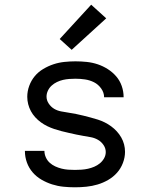

<svg xmlns="http://www.w3.org/2000/svg" viewBox="-20 -789 640 817"><path d="M299 8Q274 8 249.5 5.5Q225 3 201.5 -4.5Q178 -12 156.5 -24.5Q135 -37 119 -55.5Q103 -74 94.5 -97.5Q86 -121 86 -146Q86 -146 86 -146.5Q86 -147 86 -147H169Q169 -147 169 -147Q169 -147 169 -147Q169 -133 175 -119.5Q181 -106 191.5 -96.5Q202 -87 215 -81Q228 -75 242 -71.5Q256 -68 270 -67Q284 -66 299 -66Q313 -66 327 -67Q341 -68 354.5 -71Q368 -74 381 -79.5Q394 -85 405 -94Q416 -103 423 -115.5Q430 -128 430 -142Q430 -158 420.5 -172Q411 -186 397 -194Q383 -202 367.5 -205Q352 -208 336 -210.5Q320 -213 304.5 -216.5Q289 -220 273 -223.5Q257 -227 241.5 -231Q226 -235 211 -240Q196 -245 181.5 -252Q167 -259 154 -268.5Q141 -278 130 -290Q119 -302 111.5 -316Q104 -330 100 -345.5Q96 -361 96 -377Q96 -401 104.5 -424Q113 -447 128 -465Q143 -483 164 -495.5Q185 -508 207.5 -515.5Q230 -523 254 -525.5Q278 -528 301 -528Q325 -528 349 -525.5Q373 -523 395.5 -515.5Q418 -508 438.5 -495Q459 -482 474.5 -464Q490 -446 498 -423Q506 -400 506 -376Q506 -376 506 -375.5Q506 -375 506 -375H423Q423 -375 423 -375Q423 -375 423 -375Q423 -395 410.5 -412.5Q398 -430 380 -439Q362 -448 342 -451Q322 -454 301 -454Q288 -454 274.5 -453Q261 -452 248 -449Q235 -446 222.5 -440Q210 -434 200 -425Q190 -416 184 -403.5Q178 -391 178 -378Q178 -362 187.5 -348Q197 -334 210.5 -326Q224 -318 240 -315Q256 -312 272 -309.5Q288 -307 303.5 -304Q319 -301 334.5 -297Q350 -293 365.5 -289Q381 -285 396.5 -280Q412 -275 426 -268Q440 -261 453 -251.5Q466 -242 477 -230Q488 -218 496 -204Q504 -190 508 -174.5Q512 -159 512 -143Q512 -119 503 -95.5Q494 -72 478 -54Q462 -36 440.5 -23.5Q419 -11 395.5 -4Q372 3 347.5 5.5Q323 8 299 8ZM285 -577 234 -623 368 -769 432 -711Z"/></svg>

Font: Bmono
Style: Regular
Weight: 400
Monospace: yes
Designer: Belleve Invis
Foundry: Belleve Invis
Version: Version 11.2.2; ttfautohint (v1.8.2)